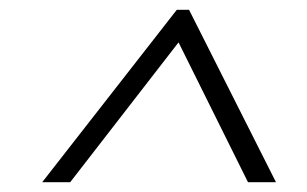

<svg xmlns="http://www.w3.org/2000/svg" viewBox="-20 -720 626 391"><path d="M340 -700H365L542 -349H485L335 -651H357L123 -349H66Z"/></svg>

Font: Pathway Extreme 8pt Thin 12pt
Style: Italic
Weight: 100
Italic angle: -8°
Version: Version 1.001;gftools[0.9.26]